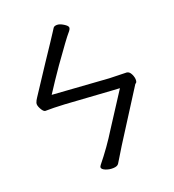

<svg xmlns="http://www.w3.org/2000/svg" viewBox="-105 -787 794 874"><g transform="rotate(-15 292.5 -350.5)"><path d="M518 -347Q407 -133 385 -91Q364 -49 358.5 -37.5Q353 -26 347.5 -15.5Q342 -5 322.5 -2.5Q303 0 285 -5.5Q267 -11 266 -21Q266 -24 270 -31Q318 -102 355 -176Q386 -236 445 -346Q423 -346 411 -345L183 -340Q126 -338 91 -334H90Q81 -334 69.5 -351.5Q58 -369 60.5 -380Q63 -391 70 -403Q117 -489 146 -544Q177 -600 192.5 -629Q208 -658 215 -671L225 -690Q229 -697 242 -698.5Q255 -700 274 -690.5Q293 -681 294 -672.5Q295 -664 283 -648.5Q271 -633 203 -517Q167 -454 137 -397L410 -402L493 -407Q506 -407 515.5 -391Q525 -375 525 -361Q525 -350 518 -347Z"/></g></svg>

Font: LXGW WenKai Lite
Style: Regular
Weight: 400
Designer: LXGW / Fontworks Inc.
Foundry: LXGW / Fontworks Inc.
Version: Version 1.511; March 25, 2025